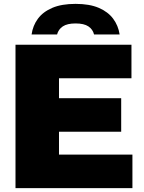

<svg xmlns="http://www.w3.org/2000/svg" viewBox="-20 -971 743 991"><path d="M60 0V-740H658.5V-567H284.5V-173H663.5V0ZM180 -291V-464H605.5V-291ZM143 -793Q149.5 -839 175.8 -874.5Q202 -910 250 -930.5Q298 -951 370 -951Q442 -951 489.8 -930.5Q537.5 -910 564 -874.5Q590.5 -839 597.5 -793H465.5Q459 -819.5 436.2 -834.8Q413.5 -850 370 -850Q327 -850 304.2 -834.8Q281.5 -819.5 274.5 -793Z"/></svg>

Font: Encode Sans SemiExpanded Black
Style: Regular
Weight: 900
Width: 6
Designer: Multiple Designers
Foundry: Impallari Type
Version: Version 3.002